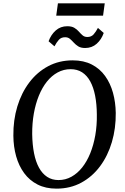

<svg xmlns="http://www.w3.org/2000/svg" viewBox="-20 -1112 742 1142"><path d="M316 10Q251.5 10 203.5 -14.5Q155.5 -39 123.8 -82.2Q92 -125.5 76 -182.5Q60 -239.5 59.5 -305Q58.5 -397.5 83 -478.5Q107.5 -559.5 154 -621.2Q200.5 -683 266 -718Q331.5 -753 412.5 -753Q478 -753 526 -728.2Q574 -703.5 605.2 -660Q636.5 -616.5 652 -560.2Q667.5 -504 668.5 -440.5Q669.5 -348.5 645.5 -267Q621.5 -185.5 575.2 -123.2Q529 -61 463.5 -25.5Q398 10 316 10ZM328 -41Q369.5 -41 405 -60.8Q440.5 -80.5 468.8 -116Q497 -151.5 516.8 -200.2Q536.5 -249 546.8 -307.5Q557 -366 556 -431Q555.5 -493 545.8 -542.8Q536 -592.5 516.8 -627.8Q497.5 -663 468.5 -681.8Q439.5 -700.5 400 -700.5Q358.5 -700.5 323 -681.2Q287.5 -662 259.2 -626.8Q231 -591.5 211.2 -543Q191.5 -494.5 181.2 -436.5Q171 -378.5 171.5 -314Q172.5 -251 182.5 -200.5Q192.5 -150 212 -114.5Q231.5 -79 260.5 -60Q289.5 -41 328 -41ZM486.5 -826.5Q461 -826.5 445.5 -836.2Q430 -846 418.8 -858.5Q407.5 -871 396 -880.8Q384.5 -890.5 367.5 -890.5Q343.5 -890.5 329.8 -875Q316 -859.5 304 -836.5L269 -866.5Q283 -905.5 311.5 -930.8Q340 -956 380 -956Q406.5 -956 422.2 -946.5Q438 -937 449 -924.2Q460 -911.5 471.2 -901.8Q482.5 -892 499.5 -892Q523 -892 536.8 -907.5Q550.5 -923 562.5 -946L597 -916Q583.5 -877 555.2 -851.8Q527 -826.5 486.5 -826.5ZM324.5 -1092H603L593 -1019H314.5Z"/></svg>

Font: Merriweather 20pt
Style: Italic
Weight: 400
Italic angle: -7.8°
Version: Version 2.101